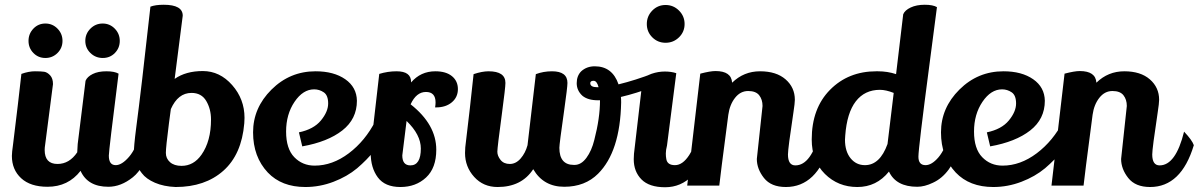

<svg xmlns="http://www.w3.org/2000/svg" viewBox="-20 -781 5044 808"><path d="M100 -609Q100 -639 120.5 -660.5Q141 -682 171 -682Q201 -682 222 -660.5Q243 -639 243 -609Q243 -579 222 -558Q201 -537 171 -537Q141 -537 120.5 -558Q100 -579 100 -609ZM360.5 -660.5Q382 -682 412 -682Q442 -682 463 -660.5Q484 -639 484 -609Q484 -579 463.5 -558Q443 -537 412.5 -537Q382 -537 360.5 -558Q339 -579 339 -609Q339 -639 360.5 -660.5ZM479 -471Q438 -147 438 -126Q438 -86 467 -86Q493 -86 523.5 -121.5Q554 -157 572 -228Q605 -192 612 -172Q589 -75 539 -35Q489 5 436 5Q349 5 319 -62Q267 5 180 5Q108 5 69 -31Q30 -67 30 -125Q30 -139 35 -174Q58 -360 70 -470Q101 -481 127 -481Q153 -481 166 -479Q179 -477 191 -464Q203 -451 203 -427L170 -172Q168 -160 168 -150Q168 -91 222 -91Q272 -91 305 -140Q305 -151 307 -175L340 -441Q347 -458 370 -469.5Q393 -481 427.5 -481Q462 -481 479 -471Z M1009 -285Q1009 -274 1008 -262Q997 -131 920 -62.5Q843 6 719 6Q669 4 632 -12Q595 -28 577 -52Q543 -96 543 -130.5Q543 -165 553 -242Q574 -400 613 -753Q634 -761 669 -761Q749 -761 749 -715L715 -449Q762 -482 833.5 -482Q905 -482 957 -423Q1009 -364 1009 -285ZM744 -83Q795 -83 828 -130Q868 -187 868 -278Q868 -322 848 -356Q828 -390 786 -390Q729 -390 699 -322L691 -262Q678 -161 678 -137.5Q678 -114 695.5 -98.5Q713 -83 744 -83Z M1302 -405Q1255 -405 1219.5 -352.5Q1184 -300 1184 -227.5Q1184 -155 1218.5 -119.5Q1253 -84 1304 -84Q1379 -84 1448 -136Q1517 -188 1560 -272Q1582 -251 1600 -220Q1567 -145 1483 -73Q1441 -38 1383.5 -16Q1326 6 1265 6Q1165 6 1107 -55Q1045 -121 1045 -224Q1045 -327 1122.5 -404Q1200 -481 1308 -481Q1385 -481 1433 -447.5Q1481 -414 1482 -357Q1482 -280 1420.5 -232Q1359 -184 1252 -165L1238 -224Q1300 -237 1330.5 -274Q1361 -311 1361 -345.5Q1361 -380 1342.5 -392.5Q1324 -405 1302 -405Z M1813 -350Q1813 -394 1772.5 -394Q1732 -394 1708 -342Q1816 -257 1816 -151Q1816 -74 1773 -34Q1730 6 1665 6Q1600 6 1570 -34.5Q1540 -75 1540 -137Q1540 -156 1541 -165L1576 -470Q1612 -481 1649 -481Q1710 -481 1710 -436V-434Q1750 -481 1812 -481Q1857 -481 1882 -460.5Q1907 -440 1907 -406Q1907 -372 1881.5 -350.5Q1856 -329 1815 -329Q1813 -329 1811 -329Q1813 -340 1813 -350ZM1691 -272Q1673 -128 1673 -127Q1673 -85 1707 -85Q1751 -85 1751 -156Q1751 -214 1691 -272Z M2334 -159Q2334 -87 2395 -87Q2397 -87 2398 -87Q2426 -87 2448 -117Q2470 -147 2481 -192Q2505 -284 2505 -359H2496Q2454 -359 2431 -378Q2407 -400 2407 -431Q2407 -462 2426 -481Q2449 -502 2483 -502Q2557 -502 2583 -426Q2653 -443 2731 -473V-416Q2657 -388 2593 -373Q2594 -365 2594 -350Q2590 -143 2497 -50Q2442 5 2354.5 5Q2267 5 2224 -69Q2175 6 2074 6Q2014 6 1975.5 -36.5Q1937 -79 1937 -137Q1937 -147 1938 -161Q1959 -335 1973 -469Q2009 -481 2036 -481Q2107 -481 2107 -432Q2107 -413 2092 -301Q2073 -160 2073 -142.5Q2073 -125 2086.5 -108Q2100 -91 2125.5 -91Q2151 -91 2171 -114Q2191 -137 2200 -170L2235 -469Q2267 -481 2303 -481Q2368 -481 2368 -432Q2368 -414 2354 -315Q2334 -175 2334 -159ZM2464 -431Q2464 -414 2493 -414Q2496 -414 2499 -414Q2492 -441 2478 -441Q2464 -441 2464 -431Z M2725 -736.5Q2748 -760 2781 -760Q2814 -760 2837.5 -736.5Q2861 -713 2861 -680Q2861 -647 2837.5 -624Q2814 -601 2781 -601Q2748 -601 2725 -624Q2702 -647 2702 -680Q2702 -713 2725 -736.5ZM2826 -473Q2787 -172 2787 -169Q2782 -149 2782 -135.5Q2782 -122 2784 -112Q2788 -86 2820.5 -86Q2853 -86 2880.5 -128.5Q2908 -171 2922 -225Q2929 -221 2944 -201Q2959 -181 2962 -171Q2942 -91 2894 -42Q2846 7 2779 7Q2712 7 2679.5 -26Q2647 -59 2647 -111Q2647 -122 2648 -134L2684 -443Q2694 -461 2722 -470.5Q2750 -480 2777.5 -480Q2805 -480 2826 -473Z M3165 -112 3189 -335Q3189 -362 3175 -380Q3161 -398 3128.5 -398Q3096 -398 3073.5 -369.5Q3051 -341 3045 -298Q3009 -24 3007 0H2872L2927 -471Q2969 -482 2991 -482Q3058 -482 3061 -433Q3110 -481 3178.5 -481Q3247 -481 3286 -447Q3325 -413 3325 -361Q3325 -347 3319 -308Q3296 -156 3296 -131Q3296 -85 3327 -85Q3395 -85 3430 -227Q3464 -191 3471 -170Q3418 6 3287 6Q3225 6 3195 -32Q3165 -70 3165 -112Z M3923 -751Q3913 -673 3891 -506Q3845 -157 3845 -121.5Q3845 -86 3875 -86Q3901 -86 3929 -118.5Q3957 -151 3980 -225Q4008 -198 4019 -166Q3983 -47 3906 -12Q3871 5 3840 5Q3751 5 3721 -59Q3669 6 3588 6Q3507 6 3451.5 -49Q3396 -104 3396 -194Q3396 -325 3473 -403Q3550 -481 3668 -481Q3671 -481 3674 -481Q3715 -481 3751 -469L3781 -721Q3788 -738 3812.5 -749.5Q3837 -761 3871.5 -761Q3906 -761 3923 -751ZM3683 -403Q3619 -403 3581.5 -354.5Q3544 -306 3537 -210Q3536 -201 3536 -193Q3536 -144 3559.5 -115Q3583 -86 3620 -86Q3683 -86 3715 -175L3741 -390Q3708 -403 3683 -403Z M4197 -405Q4150 -405 4114.5 -352.5Q4079 -300 4079 -227.5Q4079 -155 4113.5 -119.5Q4148 -84 4199 -84Q4274 -84 4343 -136Q4412 -188 4455 -272Q4477 -251 4495 -220Q4462 -145 4378 -73Q4336 -38 4278.5 -16Q4221 6 4160 6Q4060 6 4002 -55Q3940 -121 3940 -224Q3940 -327 4017.5 -404Q4095 -481 4203 -481Q4280 -481 4328 -447.5Q4376 -414 4377 -357Q4377 -280 4315.5 -232Q4254 -184 4147 -165L4133 -224Q4195 -237 4225.5 -274Q4256 -311 4256 -345.5Q4256 -380 4237.5 -392.5Q4219 -405 4197 -405Z M4698 -112 4722 -335Q4722 -362 4708 -380Q4694 -398 4661.5 -398Q4629 -398 4606.5 -369.5Q4584 -341 4578 -298Q4542 -24 4540 0H4405L4460 -471Q4502 -482 4524 -482Q4591 -482 4594 -433Q4643 -481 4711.5 -481Q4780 -481 4819 -447Q4858 -413 4858 -361Q4858 -347 4852 -308Q4829 -156 4829 -131Q4829 -85 4860 -85Q4928 -85 4963 -227Q4997 -191 5004 -170Q4951 6 4820 6Q4758 6 4728 -32Q4698 -70 4698 -112Z"/></svg>

Font: Lily Script One
Style: Regular
Weight: 400
Designer: Julia Petretta
Foundry: Julia Petretta
Version: Version 1.002;PS 001.001;hotconv 1.0.70;makeotf.lib2.5.58329